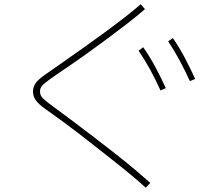

<svg xmlns="http://www.w3.org/2000/svg" viewBox="-20 -813 1040 902"><path d="M686 46 665 69Q639 45 597 10Q555 -25 504 -65Q453 -105 398.5 -148Q344 -191 290.5 -230.5Q237 -270 190 -303Q160 -325 147.5 -343Q135 -361 135 -383Q135 -405 148 -423Q161 -441 193 -463Q226 -486 271 -517.5Q316 -549 367.5 -585.5Q419 -622 469.5 -659Q520 -696 564.5 -730.5Q609 -765 641 -793L661 -770Q629 -742 584 -707Q539 -672 488 -634Q437 -596 386.5 -560Q336 -524 290 -493Q244 -462 212 -439Q186 -420 177 -409.5Q168 -399 168 -383Q168 -368 176.5 -357Q185 -346 209 -328Q255 -294 308 -254.5Q361 -215 416.5 -172.5Q472 -130 523.5 -89.5Q575 -49 617 -13.5Q659 22 686 46ZM872 -432Q850 -480 825 -527Q800 -574 770 -619L792 -634Q824 -588 849.5 -539Q875 -490 897 -442ZM734 -388Q712 -437 686.5 -484Q661 -531 631 -575L653 -591Q685 -545 711 -496Q737 -447 759 -399Z"/></svg>

Font: Murecho Thin ExtraLight
Style: Regular
Weight: 250
Version: Version 1.010